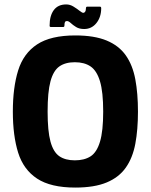

<svg xmlns="http://www.w3.org/2000/svg" viewBox="-20 -838 681 867"><path d="M38 -334Q38 -443 62 -520Q86 -597 147.5 -637.5Q209 -678 320 -678Q406 -678 461.5 -655Q517 -632 548 -588Q579 -544 591 -480Q603 -416 603 -334Q603 -252 591 -188.5Q579 -125 548 -81Q517 -37 461.5 -14Q406 9 320 9Q209 9 147.5 -31.5Q86 -72 62 -148.5Q38 -225 38 -334ZM195 -334Q195 -246 208 -198.5Q221 -151 248 -132.5Q275 -114 318 -114Q361 -114 389 -132Q417 -150 431.5 -198Q446 -246 446 -334Q446 -423 431.5 -471Q417 -519 389 -538Q361 -557 318 -557Q275 -557 248 -538Q221 -519 208 -471Q195 -423 195 -334ZM210 -716Q204 -716 204 -722Q204 -767 223 -792.5Q242 -818 279 -818Q296 -818 311.5 -808.5Q327 -799 339 -789.5Q351 -780 356 -780Q361 -780 364.5 -785Q368 -790 368 -800Q368 -808 374 -808H431Q437 -808 437 -801Q437 -761 415.5 -734Q394 -707 360 -707Q338 -707 323.5 -716Q309 -725 299.5 -734Q290 -743 282 -743Q276 -743 273.5 -738.5Q271 -734 271 -723Q271 -716 265 -716Z"/></svg>

Font: Glory Thin ExtraBold
Style: Regular
Weight: 800
Version: Version 1.011